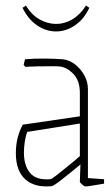

<svg xmlns="http://www.w3.org/2000/svg" viewBox="-20 -660 404 690"><path d="M166 9Q105 15 71 -15.5Q37 -46 37 -109Q37 -141 44 -167Q51 -193 62 -212L267 -242V-326Q267 -370 244 -394Q221 -418 195 -421Q187 -422 164 -422Q141 -422 115 -421.5Q89 -421 71 -420L65 -427L70 -447Q103 -450 141.5 -449.5Q180 -449 205 -447Q228 -445 248.5 -429.5Q269 -414 282.5 -390.5Q296 -367 296 -339V-20L354 -16V0Q323 5 308.5 7.5Q294 10 287 10Q283 10 275 3Q267 -4 267 -7L269 -69Q233 -39 203 -15.5Q173 8 166 9ZM66 -111Q66 -65 88 -38.5Q110 -12 160 -16Q165 -16 181 -28.5Q197 -41 220 -59.5Q243 -78 267 -99V-216L78 -186Q72 -171 69 -150.5Q66 -130 66 -111ZM182 -547Q145 -547 113 -569Q81 -591 61 -632L73 -640Q93 -607 122 -590.5Q151 -574 182 -574Q212 -574 240 -590.5Q268 -607 289 -640L301 -632Q282 -591 249.5 -569Q217 -547 182 -547Z"/></svg>

Font: Grenze Gotisch Thin
Style: Regular
Weight: 100
Designer: Renata Polastri
Foundry: Omnibus-Type
Version: Version 1.001